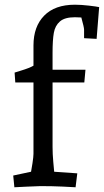

<svg xmlns="http://www.w3.org/2000/svg" viewBox="-20 -790 441 815"><path d="M400.9 -759.8 390.1 -625 336.9 -627.9V-664.1Q336.9 -673.8 325.2 -715.8L297.9 -716.8Q254.9 -716.8 234.4 -699Q213.9 -681.2 208.5 -650.6Q203.1 -620.1 203.1 -565.9V-494.1H342.8L337.9 -439.9H203.1V-167Q203.1 -136.2 206.1 -103.5Q209 -70.8 210 -61L308.1 -54.2L300.8 4.9Q288.6 3.9 245.4 2Q202.1 0 151.9 0Q126 1 91.1 2.4Q56.2 3.9 41 4.9L36.1 -44.9L111.8 -61Q113.8 -69.8 117.9 -97.4Q122.1 -125 122.1 -137.2V-439.9H44.9L42 -481.9L68.8 -490.2Q106 -501.5 122.1 -511.2V-597.2Q122.1 -677.2 167.5 -723.6Q212.9 -770 297.9 -770Q324.2 -770 357.7 -766.1Q391.1 -762.2 400.9 -759.8Z"/></svg>

Font: Sura
Style: Regular
Weight: 400
Designer: Carolina Giovagnoli
Foundry: Huerta Tipografica
Version: Version 1.003;PS 001.002;hotconv 1.0.70;makeotf.lib2.5.58329